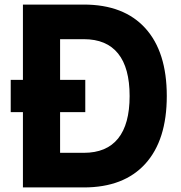

<svg xmlns="http://www.w3.org/2000/svg" viewBox="-20 -820 790 840"><path d="M26.9 -470.7H353.1V-329.3H26.9ZM80.3 -800H346.6Q521.9 -800 615.8 -696.5Q709.7 -593.1 709.7 -400Q709.7 -206.9 615.8 -103.5Q521.9 0 346.6 0H80.3ZM547.1 -399.9Q547.1 -523.3 496.5 -586Q446 -648.6 346.6 -648.6H242.9V-151.4H346.6Q446 -151.4 496.5 -213.9Q547.1 -276.5 547.1 -399.9Z"/></svg>

Font: Martian Mono Custom sWd Rg
Style: Regular
Weight: 400
Width: 6
Monospace: yes
Designer: Alex Havermale
Foundry: Evil Martians
Version: Version 1.000